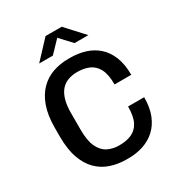

<svg xmlns="http://www.w3.org/2000/svg" viewBox="-206 -1020 1084 1166"><g transform="rotate(-30 336.0 -437.5)"><path d="M341 10Q282 10 230.5 -7Q179 -24 140.5 -62Q102 -100 80 -161.5Q58 -223 58 -312V-374Q58 -461 80 -522.5Q102 -584 140.5 -622.5Q179 -661 229.5 -678.5Q280 -696 338 -696H353Q407 -696 455.5 -681Q504 -666 541 -633.5Q578 -601 599.5 -548.5Q621 -496 621 -421H504Q504 -492 483.5 -530.5Q463 -569 427 -584.5Q391 -600 345 -600Q311 -600 282 -590Q253 -580 232 -557Q211 -534 199.5 -495.5Q188 -457 188 -400V-286Q188 -210 208 -166.5Q228 -123 263.5 -104.5Q299 -86 345 -86Q394 -86 430.5 -101.5Q467 -117 487.5 -155.5Q508 -194 508 -264H621Q621 -192 600 -140Q579 -88 542.5 -55Q506 -22 458 -6Q410 10 356 10ZM171 -760 288 -885H401L516 -760H419L327 -859H362L267 -760Z"/></g></svg>

Font: Chivo Medium
Style: Regular
Weight: 500
Designer: Hector Gatti
Foundry: Omnibus-Type
Version: Version 2.002